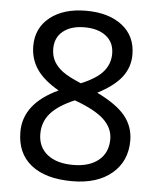

<svg xmlns="http://www.w3.org/2000/svg" viewBox="-53 -769 677 824"><g transform="rotate(5 286.0 -357.0)"><path d="M285.2 -724.1Q382.8 -724.1 440.9 -678.7Q499 -633.3 499 -553.2Q499 -499.5 466.6 -457Q434.1 -414.6 362.8 -377.9Q449.2 -335.9 485.6 -290.3Q522 -244.6 522 -185.1Q522 -96.2 459 -43.2Q396 9.8 288.1 9.8Q173.8 9.8 111.3 -40Q48.8 -89.8 48.8 -182.1Q48.8 -304.2 196.8 -373Q130.4 -411.1 101.1 -455.1Q71.8 -499 71.8 -554.2Q71.8 -631.8 130.1 -678Q188.5 -724.1 285.2 -724.1ZM134.8 -181.2Q134.8 -124.5 175 -92.3Q215.3 -60.1 286.1 -60.1Q356 -60.1 396 -93Q436 -126 436 -184.1Q436 -231 397.9 -267.6Q359.9 -304.2 270 -336.9Q199.2 -306.6 167 -269.5Q134.8 -232.4 134.8 -181.2ZM284.2 -652.8Q226.6 -652.8 192.4 -625.5Q158.2 -598.1 158.2 -549.8Q158.2 -519 171.4 -495.6Q184.6 -472.2 209.5 -453.6Q234.4 -435.1 289.1 -412.1Q356 -439.9 384 -473.1Q412.1 -506.3 412.1 -549.8Q412.1 -598.6 377.4 -625.7Q342.8 -652.8 284.2 -652.8Z"/></g></svg>

Font: NotoPenekeko
Style: Regular
Weight: 400
Designer: Monotype Design team
Foundry: Monotype Imaging Inc.
Version: Version 1.04